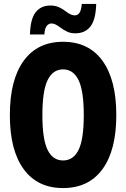

<svg xmlns="http://www.w3.org/2000/svg" viewBox="-20 -938 640 974"><path d="M300 16Q170 16 100 -80Q30 -176 30 -354Q30 -533 100 -629.5Q170 -726 300 -726Q430 -726 500 -629.5Q570 -533 570 -354Q570 -176 500 -80Q430 16 300 16ZM300 -124Q352 -124 378.5 -177.5Q405 -231 405 -354Q405 -477 378.5 -531.5Q352 -586 300 -586Q248 -586 221.5 -531.5Q195 -477 195 -354Q195 -231 221.5 -177.5Q248 -124 300 -124ZM362 -769Q339 -769 321.5 -777Q304 -785 285 -799Q260 -819 241 -819Q227 -819 217 -806.5Q207 -794 205 -763H132Q134 -842 161 -876Q188 -910 235 -910Q260 -910 279 -901.5Q298 -893 317 -878Q341 -860 359 -860Q374 -860 383 -872.5Q392 -885 395 -918H468Q466 -839 439 -804Q412 -769 362 -769Z"/></svg>

Font: Geist Mono ExtraBold
Style: Regular
Weight: 800
Monospace: yes
Designer: Basement.studio, Andrés Briganti, Mateo Zaragoza
Foundry: Basement.studio, Vercel, Andrés Briganti, Guido Ferreyra, Mateo Zaragoza
Version: Version 1.500; ttfautohint (v1.8.4.7-5d5b)